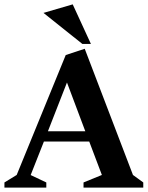

<svg xmlns="http://www.w3.org/2000/svg" viewBox="-26 -859 676 879"><path d="M-5.7 0V-23.7L50.4 -58L275 -607.1L361.9 -635.7L582.7 -58L629.9 -23.7V0H356.4V-23.7L440.4 -58L382.5 -211H175L114.4 -57.6L186 -23.7V0ZM193.4 -258.1H364.5L280.6 -481.3ZM351 -657.9 173 -799.9 306.9 -839 390.2 -657.9Z"/></svg>

Font: Ancizar Serif Light
Style: Regular
Weight: 300
Designer: Cesar Puertas, Viviana Monsalve, Julian Moncada, Julian Prieto, Jose Castro, Felipe Aragon, Mariel Hernandez, Sara Alarc
Version: Version 8.100